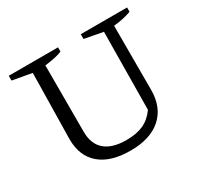

<svg xmlns="http://www.w3.org/2000/svg" viewBox="-141 -825 1047 1009"><g transform="rotate(-30 382.0 -320.5)"><path d="M381 10Q261 10 196.5 -45Q132 -100 132 -202L139 -601L22 -622V-651H321V-625Q301 -617 275.5 -611.5Q250 -606 216 -602V-199Q216 -125 260 -87Q304 -49 390 -49Q452 -49 493.5 -68Q535 -87 566 -130L571 -601L459 -622V-651H740V-625Q718 -617 692 -611Q666 -605 633 -602V-213Q633 -107 567 -48.5Q501 10 381 10Z"/></g></svg>

Font: Piazzolla 24pt
Style: Regular
Weight: 400
Designer: Juan Pablo del Peral
Foundry: Huerta Tipografica
Version: Version 2.005